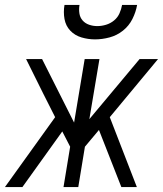

<svg xmlns="http://www.w3.org/2000/svg" viewBox="-47 -760 662 780"><path d="M-27 0 177 -284 129 -379 59 -520H124L254 -262L297 -520H357L316 -276L520 -520H595L399 -284L509 0H446L355 -232L298 -164L271 0H211L238 -164L206 -226L44 0ZM339 -600Q311 -600 284 -608Q257 -616 238.5 -635.5Q220 -655 215 -683Q210 -711 215 -740H276Q273 -723 275.5 -706Q278 -689 288.5 -677Q299 -665 315 -659.5Q331 -654 348 -654Q366 -654 384 -659.5Q402 -665 416.5 -677Q431 -689 438.5 -706Q446 -723 449 -740H510Q505 -711 491 -683Q477 -655 452.5 -635.5Q428 -616 398 -608Q368 -600 339 -600Z"/></svg>

Font: Iosevka QP Light
Style: Italic
Weight: 300
Italic angle: -9°
Designer: Belleve Invis
Foundry: Belleve Invis
Version: Version 20.0.0; ttfautohint (v1.8.4)